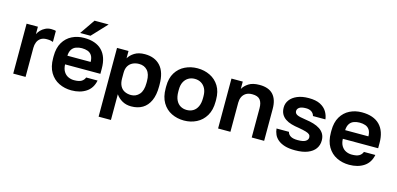

<svg xmlns="http://www.w3.org/2000/svg" viewBox="-80 -1254 4068 1969"><g transform="rotate(15 1954.5 -270.0)"><path d="M61 0V-530H181V-451Q192 -474 211 -494Q230 -514 258 -528Q286 -542 320 -542Q339 -542 352.5 -540Q366 -538 370 -536V-419Q360 -423 344.5 -426.5Q329 -430 303 -430Q263 -430 238.5 -413Q214 -396 203 -368.5Q192 -341 192 -309V0Z M680 12Q608 12 547.5 -17.5Q487 -47 451 -107.5Q415 -168 415 -260V-280Q415 -368 449.5 -426Q484 -484 542 -513Q600 -542 670 -542Q795 -542 860 -476Q925 -410 925 -285V-229H550Q552 -182 570.5 -152.5Q589 -123 618 -109.5Q647 -96 680 -96Q731 -96 757 -111Q783 -126 794 -155H915Q899 -72 836 -30Q773 12 680 12ZM675 -434Q644 -434 615 -424Q586 -414 569 -388.5Q552 -363 550 -321H797Q796 -366 779.5 -390.5Q763 -415 736 -424.5Q709 -434 675 -434ZM616 -580 726 -740H876L726 -580Z M1021 200V-530H1143V-452Q1163 -488 1206 -515Q1249 -542 1315 -542Q1421 -542 1480.5 -476.5Q1540 -411 1540 -280V-260Q1540 -169 1512.5 -108.5Q1485 -48 1435 -18Q1385 12 1315 12Q1261 12 1219.5 -11.5Q1178 -35 1152 -73V200ZM1284 -100Q1336 -100 1371 -139.5Q1406 -179 1406 -260V-280Q1406 -355 1372.5 -392.5Q1339 -430 1284 -430Q1246 -430 1216 -415.5Q1186 -401 1169 -372.5Q1152 -344 1152 -300V-240Q1152 -193 1168.5 -161.5Q1185 -130 1215 -115Q1245 -100 1284 -100Z M1875 12Q1803 12 1742.5 -17.5Q1682 -47 1646 -107.5Q1610 -168 1610 -260V-280Q1610 -367 1646 -425Q1682 -483 1742.5 -512.5Q1803 -542 1875 -542Q1947 -542 2007.5 -512.5Q2068 -483 2104 -425Q2140 -367 2140 -280V-260Q2140 -170 2104 -109.5Q2068 -49 2007.5 -18.5Q1947 12 1875 12ZM1875 -100Q1913 -100 1942.5 -117.5Q1972 -135 1989 -171Q2006 -207 2006 -260V-280Q2006 -329 1989 -362Q1972 -395 1942.5 -412.5Q1913 -430 1875 -430Q1837 -430 1807.5 -412.5Q1778 -395 1761 -362Q1744 -329 1744 -280V-260Q1744 -206 1761 -170.5Q1778 -135 1807.5 -117.5Q1837 -100 1875 -100Z M2236 0V-530H2356V-452Q2376 -488 2418 -515Q2460 -542 2533 -542Q2630 -542 2677.5 -490Q2725 -438 2725 -340V0H2593V-310Q2593 -369 2568.5 -399.5Q2544 -430 2485 -430Q2443 -430 2417 -413Q2391 -396 2379 -369Q2367 -342 2367 -310V0Z M3055 12Q2990 12 2946 -1.5Q2902 -15 2873.5 -38.5Q2845 -62 2831.5 -92Q2818 -122 2815 -155H2947Q2952 -129 2978 -112.5Q3004 -96 3055 -96Q3113 -96 3138 -112Q3163 -128 3163 -153Q3163 -171 3152 -182.5Q3141 -194 3113 -202.5Q3085 -211 3034 -220Q2990 -226 2953.5 -236.5Q2917 -247 2889 -266Q2861 -285 2845.5 -313.5Q2830 -342 2830 -383Q2830 -427 2856.5 -463Q2883 -499 2933.5 -520.5Q2984 -542 3055 -542Q3132 -542 3178 -518Q3224 -494 3247 -456Q3270 -418 3275 -375H3143Q3135 -404 3112 -419Q3089 -434 3055 -434Q3005 -434 2983.5 -418.5Q2962 -403 2962 -380Q2962 -356 2985.5 -343Q3009 -330 3082 -320Q3127 -314 3165.5 -302.5Q3204 -291 3233 -272Q3262 -253 3278.5 -224.5Q3295 -196 3295 -155Q3295 -106 3268.5 -68.5Q3242 -31 3188.5 -9.5Q3135 12 3055 12Z M3629 12Q3557 12 3496.5 -17.5Q3436 -47 3400 -107.5Q3364 -168 3364 -260V-280Q3364 -368 3398.5 -426Q3433 -484 3491 -513Q3549 -542 3619 -542Q3744 -542 3809 -476Q3874 -410 3874 -285V-229H3499Q3501 -182 3519.5 -152.5Q3538 -123 3567 -109.5Q3596 -96 3629 -96Q3680 -96 3706 -111Q3732 -126 3743 -155H3864Q3848 -72 3785 -30Q3722 12 3629 12ZM3624 -434Q3593 -434 3564 -424Q3535 -414 3518 -388.5Q3501 -363 3499 -321H3746Q3745 -366 3728.5 -390.5Q3712 -415 3685 -424.5Q3658 -434 3624 -434Z"/></g></svg>

Font: Golos Text SemiBold
Style: Regular
Weight: 600
Designer: A.Korolkova, Vitaly Kuzmin
Foundry: ParaType Ltd
Version: Version 2.004